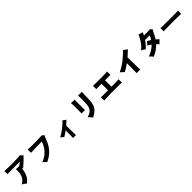

<svg xmlns="http://www.w3.org/2000/svg" viewBox="829 -3543 6342 6342"><g transform="rotate(-45 4000.0 -371.5)"><path d="M342 59Q331 48 305.5 29.5Q280 11 251 -8.5Q222 -28 198 -41Q332 -111 383 -232Q434 -353 420 -536Q437 -534 464 -532Q491 -530 519.5 -529Q548 -528 567 -528Q592 -546 617 -564Q642 -582 661.5 -596.5Q681 -611 689 -618Q683 -618 650.5 -618Q618 -618 568.5 -617.5Q519 -617 461 -617Q403 -617 344.5 -616.5Q286 -616 236 -615.5Q186 -615 152 -615Q118 -615 109 -615Q109 -632 108 -658.5Q107 -685 106.5 -712.5Q106 -740 106 -759Q137 -757 189 -754.5Q241 -752 307 -751Q373 -750 445.5 -750Q518 -750 589 -751.5Q660 -753 723 -757Q786 -761 833 -767Q853 -749 876 -723.5Q899 -698 921 -678Q897 -651 857.5 -612Q818 -573 772.5 -530Q727 -487 683 -448.5Q639 -410 607 -383L578 -412Q566 -256 511.5 -139.5Q457 -23 342 59Z M1320 34Q1306 17 1283 -5Q1260 -27 1236.5 -48Q1213 -69 1196 -80Q1330 -128 1424 -204.5Q1518 -281 1578.5 -376Q1639 -471 1672 -576Q1657 -576 1620 -575.5Q1583 -575 1532.5 -574Q1482 -573 1426 -572Q1370 -571 1316.5 -569.5Q1263 -568 1221 -566.5Q1179 -565 1156 -564Q1157 -584 1156 -613Q1155 -642 1153.5 -670.5Q1152 -699 1151 -718Q1185 -714 1239.5 -712Q1294 -710 1360 -709.5Q1426 -709 1495 -710Q1564 -711 1626.5 -712.5Q1689 -714 1737 -716.5Q1785 -719 1809 -721Q1819 -714 1833 -702.5Q1847 -691 1861 -680.5Q1875 -670 1882 -663Q1872 -648 1863 -624.5Q1854 -601 1837 -564Q1789 -419 1719 -307.5Q1649 -196 1551 -112Q1453 -28 1320 34Z M2484 73Q2485 61 2485.5 24Q2486 -13 2486.5 -64Q2487 -115 2487.5 -171Q2488 -227 2488 -278Q2437 -240 2388.5 -207.5Q2340 -175 2298 -152Q2289 -163 2269 -181.5Q2249 -200 2229 -218Q2209 -236 2197 -245Q2252 -270 2316 -311.5Q2380 -353 2443.5 -401.5Q2507 -450 2560.5 -499Q2614 -548 2647 -588Q2659 -578 2679.5 -563Q2700 -548 2721 -533.5Q2742 -519 2755 -511Q2724 -478 2687.5 -443.5Q2651 -409 2611 -375Q2611 -333 2612 -278.5Q2613 -224 2614 -167Q2615 -110 2616 -59.5Q2617 -9 2617.5 26.5Q2618 62 2618 73Z M3426 64Q3415 46 3395.5 21.5Q3376 -3 3354 -28Q3332 -53 3312 -72Q3384 -95 3434 -121.5Q3484 -148 3516 -185.5Q3548 -223 3565.5 -277Q3583 -331 3589.5 -408.5Q3596 -486 3596 -594Q3596 -671 3594 -725Q3592 -779 3589 -804Q3597 -804 3607 -803.5Q3617 -803 3627 -802Q3663 -800 3704 -798.5Q3745 -797 3767 -798Q3765 -783 3763.5 -751Q3762 -719 3761 -678Q3760 -637 3760 -594Q3760 -480 3752.5 -393Q3745 -306 3725 -239Q3705 -172 3668 -119Q3631 -66 3571.5 -22Q3512 22 3426 64ZM3254 -299Q3256 -320 3256.5 -360Q3257 -400 3257 -450Q3257 -500 3256.5 -553.5Q3256 -607 3255 -655.5Q3254 -704 3252.5 -740Q3251 -776 3249 -792Q3269 -790 3301.5 -788.5Q3334 -787 3366.5 -786Q3399 -785 3418 -785Q3415 -759 3414.5 -738Q3414 -717 3414 -690Q3414 -685 3414 -680Q3414 -675 3414 -670Q3414 -665 3414 -653Q3414 -641 3414 -624Q3413 -591 3413 -544.5Q3413 -498 3412.5 -449Q3412 -400 3412.5 -360Q3413 -320 3415 -300Q3381 -301 3334.5 -301Q3288 -301 3254 -299Z M4086 -73Q4087 -89 4086.5 -114Q4086 -139 4085.5 -164.5Q4085 -190 4085 -210Q4084 -215 4084 -219Q4084 -223 4084 -227Q4105 -226 4154.5 -225Q4204 -224 4271.5 -224.5Q4339 -225 4415 -225V-529Q4334 -528 4266.5 -527Q4199 -526 4167 -524Q4168 -545 4168 -575Q4168 -605 4167 -633.5Q4166 -662 4164 -680Q4188 -679 4239 -678Q4290 -677 4356.5 -676.5Q4423 -676 4495 -676Q4567 -676 4634.5 -677Q4702 -678 4754.5 -680Q4807 -682 4833 -684Q4832 -664 4831.5 -633.5Q4831 -603 4831 -574Q4831 -545 4831 -527Q4799 -529 4730.5 -529Q4662 -529 4579 -529V-226Q4660 -227 4731.5 -228.5Q4803 -230 4853.5 -231.5Q4904 -233 4920 -235Q4919 -222 4919 -199.5Q4919 -177 4919 -151.5Q4919 -126 4919 -106Q4919 -99 4919 -92.5Q4919 -86 4919 -81Q4895 -83 4843.5 -84.5Q4792 -86 4724 -86.5Q4656 -87 4579 -87Q4502 -87 4425 -86Q4348 -85 4280 -83Q4212 -81 4161 -78.5Q4110 -76 4086 -73Z M5483 44Q5484 28 5485 -20.5Q5486 -69 5486.5 -136.5Q5487 -204 5488 -278Q5489 -352 5489 -419Q5422 -370 5356.5 -328Q5291 -286 5231 -257Q5219 -271 5195 -293.5Q5171 -316 5146 -337.5Q5121 -359 5105 -371Q5188 -407 5273.5 -460Q5359 -513 5439 -574.5Q5519 -636 5586.5 -698.5Q5654 -761 5701 -816Q5717 -803 5742 -784.5Q5767 -766 5792.5 -749Q5818 -732 5836 -721Q5793 -676 5742.5 -629.5Q5692 -583 5639 -538Q5640 -482 5641 -411Q5642 -340 5643 -266Q5644 -192 5645.5 -126.5Q5647 -61 5648 -15.5Q5649 30 5649 44Z M6268 62Q6250 35 6220 1Q6190 -33 6158 -59Q6261 -97 6347 -151Q6433 -205 6500 -273Q6466 -298 6434 -318Q6402 -338 6374 -350Q6386 -362 6404.5 -382.5Q6423 -403 6441 -425Q6459 -447 6469 -462Q6497 -451 6529 -433Q6561 -415 6595 -392Q6617 -426 6635.5 -461.5Q6654 -497 6668 -535H6455Q6363 -394 6250 -298Q6225 -322 6191 -345.5Q6157 -369 6120 -386Q6187 -437 6246.5 -509Q6306 -581 6352.5 -661Q6399 -741 6426 -814Q6444 -808 6474.5 -799.5Q6505 -791 6535.5 -783Q6566 -775 6583 -772Q6570 -744 6557.5 -717.5Q6545 -691 6531 -665Q6557 -665 6596 -665Q6635 -665 6677.5 -665.5Q6720 -666 6757 -667.5Q6794 -669 6817 -671Q6831 -658 6850 -641.5Q6869 -625 6882 -611Q6874 -596 6859 -569Q6844 -542 6828.5 -512Q6813 -482 6802 -458Q6763 -376 6715 -302Q6769 -258 6811 -215Q6798 -203 6774.5 -180Q6751 -157 6727.5 -134Q6704 -111 6690 -95Q6677 -113 6657.5 -134Q6638 -155 6615 -177Q6480 -33 6268 62Z M7090 -300Q7091 -318 7090.5 -347Q7090 -376 7090 -405Q7090 -434 7089 -452Q7103 -451 7150 -449.5Q7197 -448 7265 -447.5Q7333 -447 7412.5 -446.5Q7492 -446 7572 -446Q7652 -446 7722.5 -446.5Q7793 -447 7843 -448.5Q7893 -450 7911 -452Q7910 -436 7909.5 -406.5Q7909 -377 7909.5 -348Q7910 -319 7910 -302Q7887 -303 7839 -304.5Q7791 -306 7726 -307Q7661 -308 7587 -308Q7513 -308 7438 -308Q7363 -308 7294.5 -307Q7226 -306 7173 -304.5Q7120 -303 7090 -300Z"/></g></svg>

Font: Zen Kaku Gothic Antique Black
Style: Regular
Weight: 900
Designer: Yoshimichi Ohira
Foundry: Positype
Version: Version 1.001